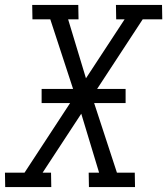

<svg xmlns="http://www.w3.org/2000/svg" viewBox="-33 -755 675 775"><path d="M-12 0 -13 -58H66L250 -339H135V-396H262L170 -677H98L97 -735H283L284 -677H242L314 -439L470 -677H436L435 -735H621L622 -677H543L359 -396H474V-339H347L439 -58H511L512 0H326L325 -58H367L295 -296L139 -58H173L174 0Z"/></svg>

Font: Iosevka Etoile Light
Style: Italic
Weight: 300
Italic angle: -9°
Designer: Belleve Invis
Foundry: Belleve Invis
Version: Version 22.1.2; ttfautohint (v1.8.4)